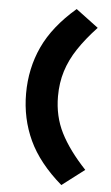

<svg xmlns="http://www.w3.org/2000/svg" viewBox="-60 -821 566 983"><g transform="rotate(5 223.0 -330.0)"><path d="M293.5 -782.5 409 -696Q351 -634 312.8 -576.5Q274.5 -519 255.8 -459Q237 -399 237 -329.5Q237 -227 279.5 -142.8Q322 -58.5 409 34L293.5 122Q176 20.5 124.5 -90.2Q73 -201 73 -329.5Q73 -459 124.5 -570.2Q176 -681.5 293.5 -782.5Z"/></g></svg>

Font: Karla ExtraBold
Style: Regular
Weight: 800
Designer: Jonathan Pinhorn
Version: Version 2.001